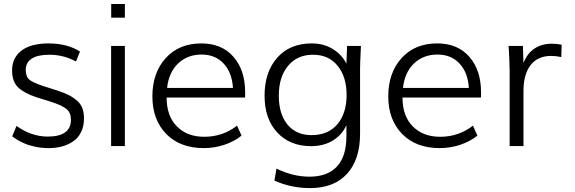

<svg xmlns="http://www.w3.org/2000/svg" viewBox="-20 -731 2880 961"><path d="M223.1 10.3Q189 10.3 157.2 3.7Q125.5 -2.9 102.1 -13.2Q78.6 -23.9 64.9 -32.2Q51.3 -40.5 41 -48.3L62.5 -100.6Q137.7 -47.4 218.8 -47.4Q335 -47.4 335 -131.8Q335 -167.5 313 -185.1Q292 -203.1 234.9 -221.7L162.6 -244.1Q101.1 -264.6 70.8 -293.5Q40.5 -322.8 40.5 -378.4Q40.5 -414.1 54.7 -439.7Q68.8 -465.3 93.3 -481.9Q117.7 -498.5 150.9 -506.1Q184.1 -513.7 222.2 -513.7Q316.4 -513.7 380.4 -473.1L360.4 -423.3Q297.9 -457 227.5 -457Q168.5 -457 138.7 -437.5Q108.9 -418 108.9 -381.3Q108.9 -348.6 125.5 -333.5Q142.1 -318.4 191.4 -302.2Q192.4 -301.8 197.3 -300Q202.1 -298.3 210.4 -295.9L245.6 -284.7L265.6 -278.3Q283.2 -272.5 297.1 -267.1Q311 -261.7 322.8 -255.9Q334.5 -250 344.2 -243.4Q354 -236.8 363.8 -229Q382.8 -212.9 391.6 -190.9Q400.4 -168.9 400.4 -138.2Q400.4 -99.6 386 -70.1Q371.6 -40.5 346.2 -23.4Q321.3 -6.3 290.5 2Q259.8 10.3 223.1 10.3Z M536.6 -642.6V-710.9H605V-642.6ZM536.1 0V-501H605V0Z M816.4 -291H1146Q1141.1 -369.1 1098.6 -413.6Q1057.1 -458 988.8 -458Q918.5 -458 871.1 -413.1Q824.7 -368.2 816.4 -291ZM1000 10.3Q881.8 10.3 812.5 -60.1Q742.7 -131.3 742.7 -248.5Q742.7 -366.7 809.6 -440.4Q876 -513.7 987.3 -513.7Q1090.3 -513.7 1148.4 -446.8Q1207 -379.9 1207 -269Q1207 -258.3 1207 -251.7Q1207 -245.1 1206.5 -242.7H814Q814 -150.4 865.2 -98.6Q916.5 -46.4 1002.4 -46.4Q1095.2 -46.4 1166.5 -102.1L1189 -52.2Q1151.9 -22.5 1102.5 -6.1Q1053.2 10.3 1000 10.3Z M1539.1 -54.7Q1622.1 -54.7 1668.5 -108.9Q1714.8 -164.1 1714.8 -255.4Q1714.8 -347.2 1669.4 -402.3Q1625 -457 1546.4 -457Q1467.3 -457 1421.4 -400.9Q1375.5 -345.7 1375.5 -252Q1375.5 -160.6 1418.9 -107.4Q1462.9 -54.7 1539.1 -54.7ZM1531.7 210.4Q1437 210.4 1353.5 172.9L1363.8 112.8Q1445.8 153.3 1529.8 153.3Q1572.8 153.3 1606.9 141.1Q1641.1 128.9 1665 104Q1689 79.1 1701.4 41Q1713.9 2.9 1713.9 -48.8V-104.5Q1691.9 -55.7 1646 -27.6Q1600.1 0.5 1536.6 0.5Q1431.6 0.5 1368.2 -67.4Q1304.2 -135.7 1304.2 -251.5Q1304.2 -370.1 1367.2 -441.9Q1430.7 -513.7 1540 -513.7Q1601.1 -513.7 1646 -485.4Q1690.9 -458 1713.9 -412.6L1717.3 -501H1786.6Q1782.2 -414.6 1782.2 -387.2V-62Q1782.2 67.9 1716.8 139.2Q1651.4 210.4 1531.7 210.4Z M1997.1 -291H2326.7Q2321.8 -369.1 2279.3 -413.6Q2237.8 -458 2169.4 -458Q2099.1 -458 2051.8 -413.1Q2005.4 -368.2 1997.1 -291ZM2180.7 10.3Q2062.5 10.3 1993.2 -60.1Q1923.3 -131.3 1923.3 -248.5Q1923.3 -366.7 1990.2 -440.4Q2056.6 -513.7 2168 -513.7Q2271 -513.7 2329.1 -446.8Q2387.7 -379.9 2387.7 -269Q2387.7 -258.3 2387.7 -251.7Q2387.7 -245.1 2387.2 -242.7H1994.6Q1994.6 -150.4 2045.9 -98.6Q2097.2 -46.4 2183.1 -46.4Q2275.9 -46.4 2347.2 -102.1L2369.6 -52.2Q2332.5 -22.5 2283.2 -6.1Q2233.9 10.3 2180.7 10.3Z M2530.8 0V-378.4Q2530.8 -400.9 2529.3 -431.2L2526.9 -481.4L2525.4 -501H2597.2L2600.1 -415.5Q2619.1 -464.4 2655.8 -488.3Q2692.4 -512.2 2740.7 -512.2Q2768.1 -512.2 2791 -507.3L2789.6 -445.3Q2762.2 -451.2 2738.8 -451.2Q2707 -451.2 2681.4 -440.4Q2655.8 -429.7 2637.7 -407.7Q2619.6 -385.7 2609.9 -352.8Q2600.1 -319.8 2600.1 -275.9V0Z"/></svg>

Font: Ride Light
Style: Regular
Weight: 300
Version: Version 3.000